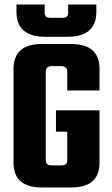

<svg xmlns="http://www.w3.org/2000/svg" viewBox="-20 -831 496 851"><path d="M421 -430H278V-513Q278 -538 251 -538H210Q183 -538 183 -513V-123Q183 -109 189 -103.5Q195 -98 210 -98H251Q266 -98 272 -103.5Q278 -109 278 -123V-247H228V-342H421V-110Q421 0 295 0H166Q40 0 40 -110V-526Q40 -636 166 -636H295Q421 -636 421 -526ZM280 -668H180Q53 -668 53 -779V-811H178V-776Q178 -763 184 -757.5Q190 -752 205 -752H255Q270 -752 276 -757.5Q282 -763 282 -776V-811H407V-779Q407 -668 280 -668Z"/></svg>

Font: Teko Semibold
Style: Regular
Weight: 600
Designer: Manushi Parikh, Jonny Pinhorn
Foundry: Indian Type Foundry
Version: Version 1.105;PS 1.0;hotconv 1.0.78;makeotf.lib2.5.61930; tt